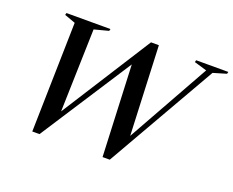

<svg xmlns="http://www.w3.org/2000/svg" viewBox="-115 -909 1352 1113"><g transform="rotate(20 561.0 -352.5)"><path d="M998 -669.5 920 -692.5 923.5 -705H1122L1118.5 -692.5L1037.5 -668.5L650 8H605.5L579.5 -590L616 -608.5L216.5 8H172L187.5 -668L120 -692.5L123.5 -705H395L391.5 -692.5L303.5 -669.5L288 -120H264.5L642 -713H690.5L716 -116.5L686.5 -113Z"/></g></svg>

Font: Newsreader 60pt Medium
Style: Italic
Weight: 500
Italic angle: -17°
Designer: Hugues Gentile
Foundry: Production Type
Version: Version 1.003